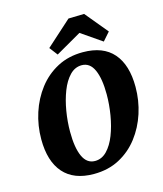

<svg xmlns="http://www.w3.org/2000/svg" viewBox="-116 -854 812 954"><g transform="rotate(-15 290.5 -377.5)"><path d="M249 13Q146 13 93 -47.5Q40 -108 40 -221Q40 -291 61 -356Q82 -421 122 -473Q162 -525 219.5 -555.5Q277 -586 351 -586Q455 -586 507.5 -525.5Q560 -465 560 -352Q560 -282 539 -217Q518 -152 478 -100Q438 -48 380.5 -17.5Q323 13 249 13ZM271 -48Q306 -48 332.5 -75.5Q359 -103 376.5 -148Q394 -193 403 -247Q412 -301 412 -353Q412 -434 391.5 -479.5Q371 -525 329 -525Q294 -525 267.5 -497.5Q241 -470 223.5 -425Q206 -380 197 -326.5Q188 -273 188 -220Q188 -138 208.5 -93Q229 -48 271 -48ZM196 -649 326 -766 407 -768 503 -652 466 -610 360 -683 228 -607Z"/></g></svg>

Font: Rasa
Style: Italic
Weight: 400
Italic angle: -7.10001°
Designer: Anna Giedrys (Yrsa+Rasa design), David Brezina (Yrsa art-direction, Rasa art-direction, design)
Foundry: Rosetta Type Foundry
Version: Version 2.004